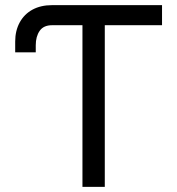

<svg xmlns="http://www.w3.org/2000/svg" viewBox="-20 -727 689 747"><path d="M344.7 -628.9H182.6Q149.4 -628.9 134.3 -606.9Q119.1 -585 119.1 -550.8V-523.4H39.1V-565.4Q39.1 -607.4 56.6 -639.6Q74.2 -671.9 106.4 -689.5Q138.7 -707 182.6 -707H344.7ZM610.4 -628.9H387.7V0H300.8V-628.9H234.4V-707H610.4Z"/></svg>

Font: Pretendard Std Variable
Style: Regular
Weight: 400
Designer: Base glyphs from Inter by Rasmus Andersson; Hangeul glyphs from Noto Sans CJK(Source Han Sans) by Jang Soo-young and Kan
Foundry: Kil Hyung-jin
Version: Version 1.309;Glyphs 3.2 (3225)